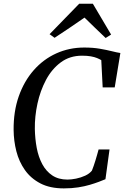

<svg xmlns="http://www.w3.org/2000/svg" viewBox="-20 -1008 670 1036"><path d="M324.5 8.5Q249.5 8.5 197.8 -18.5Q146 -45.5 114.2 -90.8Q82.5 -136 68.2 -192Q54 -248 53.5 -306.5Q52.5 -406.5 81.2 -488.2Q110 -570 161.8 -629Q213.5 -688 283.5 -719.8Q353.5 -751.5 434.5 -751.5Q481.5 -751.5 519 -745Q556.5 -738.5 584.2 -731.5Q612 -724.5 629.5 -722L599 -536.5H534L526.5 -683.5Q516.5 -689.5 503 -695Q489.5 -700.5 470 -704Q450.5 -707.5 422.5 -707.5Q356.5 -707.5 308 -671.5Q259.5 -635.5 228.2 -576.8Q197 -518 182 -448.5Q167 -379 168 -312Q169 -259 178.2 -210Q187.5 -161 208 -122.5Q228.5 -84 262 -61.5Q295.5 -39 344 -39Q364.5 -39 390.5 -44.2Q416.5 -49.5 439.8 -60.2Q463 -71 476 -87.5Q480.5 -99 485.5 -113Q490.5 -127 495 -142.2Q499.5 -157.5 504 -172.8Q508.5 -188 512 -201.5H571L549 -41Q534.5 -35 513.5 -27Q492.5 -19 464.8 -10.8Q437 -2.5 402 3Q367 8.5 324.5 8.5ZM247.5 -823.5 407.5 -988H481L579.5 -821.5L550 -803Q521.5 -830 492.8 -857.8Q464 -885.5 436 -913Q397.5 -886 357.2 -859Q317 -832 274.5 -804Z"/></svg>

Font: Merriweather 60pt
Style: Italic
Weight: 400
Italic angle: -7.8°
Version: Version 2.101